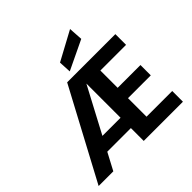

<svg xmlns="http://www.w3.org/2000/svg" viewBox="-229 -1183 1406 1406"><g transform="rotate(-45 473.5 -480.5)"><path d="M21 0 395 -700H894V-589H628V-410H864V-303H628V-111H894V0H488V-594L173 0ZM165 -133 224 -240H555V-133ZM465 -743 460 -839 686 -961 693 -852Z"/></g></svg>

Font: DM Sans 20pt ExtraBold
Style: Regular
Weight: 800
Version: Version 4.004;gftools[0.9.30]